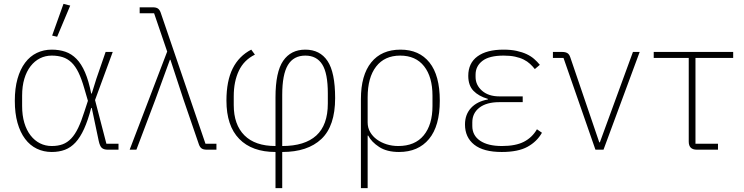

<svg xmlns="http://www.w3.org/2000/svg" viewBox="-20 -778 3868 998"><path d="M596 0H540Q520 0 509.5 -9Q499 -18 493 -46L457 -217H454Q437 -152 417 -108Q397 -64 372.5 -37.5Q348 -11 317.5 0.5Q287 12 249 12Q207 12 171.5 -5Q136 -22 110.5 -56Q85 -90 71 -139.5Q57 -189 57 -254Q57 -319 71 -368.5Q85 -418 110.5 -452Q136 -486 171.5 -503Q207 -520 249 -520Q288 -520 320 -509Q352 -498 377.5 -472Q403 -446 422 -402Q441 -358 454 -292H457L481 -369L529 -508H566L474 -258L533 -31H596ZM249 -19Q281 -19 305.5 -28Q330 -37 350 -58Q370 -79 386.5 -113.5Q403 -148 419 -199L437 -254L418 -319Q404 -368 388 -401Q372 -434 351.5 -453.5Q331 -473 305.5 -481Q280 -489 249 -489Q216 -489 188 -475Q160 -461 139 -434Q118 -407 106.5 -368.5Q95 -330 95 -281V-227Q95 -178 106.5 -139.5Q118 -101 139 -74Q160 -47 188 -33Q216 -19 249 -19ZM277 -587 251 -593 310 -758 345 -749Z M781 -709H706V-740H774Q792 -740 801 -733.5Q810 -727 815 -713L1048 -31H1105V0H1055Q1037 0 1028 -6.5Q1019 -13 1014 -27L934 -260L866 -467H863L787 -259L689 0H654L849 -510Z M1412 12Q1290 12 1223.5 -56Q1157 -124 1157 -255Q1157 -357 1189.5 -422Q1222 -487 1286 -520L1305 -494Q1248 -466 1221.5 -410Q1195 -354 1195 -278V-232Q1195 -130 1250.5 -74.5Q1306 -19 1412 -19V-272Q1412 -404 1452 -462Q1492 -520 1567 -520Q1643 -520 1682.5 -461Q1722 -402 1722 -268Q1722 -123 1650.5 -55.5Q1579 12 1447 12V200H1412ZM1447 -19Q1564 -19 1624 -73.5Q1684 -128 1684 -240V-293Q1684 -397 1655 -443Q1626 -489 1567 -489Q1506 -489 1476.5 -440Q1447 -391 1447 -285Z M1856 -263Q1856 -387 1909.5 -453.5Q1963 -520 2062 -520Q2159 -520 2212.5 -453Q2266 -386 2266 -255Q2266 -123 2210 -55.5Q2154 12 2054 12Q1991 12 1951 -14Q1911 -40 1894 -73H1891V200H1856ZM2050 -19Q2137 -19 2182.5 -74.5Q2228 -130 2228 -227V-281Q2228 -378 2184.5 -433.5Q2141 -489 2060 -489Q1979 -489 1935 -432Q1891 -375 1891 -272V-142Q1891 -114 1904 -91.5Q1917 -69 1939 -53Q1961 -37 1989.5 -28Q2018 -19 2050 -19Z M2797 -88Q2771 -42 2722 -15Q2673 12 2588 12Q2493 12 2445 -26Q2397 -64 2397 -131Q2397 -183 2428.5 -217Q2460 -251 2516 -261V-264Q2468 -278 2441 -306Q2414 -334 2414 -384Q2414 -450 2462 -485Q2510 -520 2597 -520Q2636 -520 2665.5 -513.5Q2695 -507 2717.5 -496.5Q2740 -486 2756.5 -471.5Q2773 -457 2786 -441L2760 -419Q2749 -433 2735 -446Q2721 -459 2702 -468.5Q2683 -478 2657.5 -483.5Q2632 -489 2598 -489Q2523 -489 2487.5 -461.5Q2452 -434 2452 -390V-378Q2452 -336 2485.5 -306.5Q2519 -277 2576 -277H2697V-247H2575Q2509 -247 2472 -218.5Q2435 -190 2435 -142V-123Q2435 -74 2475.5 -46.5Q2516 -19 2589 -19Q2660 -19 2703 -41Q2746 -63 2771 -106Z M3075 0 2909 -477H2854V-508H2902Q2919 -508 2929 -502Q2939 -496 2944 -481L3095 -38H3098L3270 -508H3305L3117 0Z M3602 0Q3560 0 3560 -42V-477H3378V-508H3791V-477H3595V-31H3712V0Z"/></svg>

Font: IBM Plex Sans ExtLt
Style: Regular
Weight: 200
Designer: Mike Abbink, Paul van der Laan, Pieter van Rosmalen
Foundry: Bold Monday
Version: Version 3.005